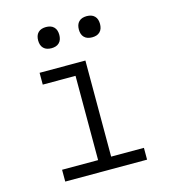

<svg xmlns="http://www.w3.org/2000/svg" viewBox="-109 -822 818 911"><g transform="rotate(-15 300.0 -366.0)"><path d="M99 0V-58H276V-472H115V-530H340V-58H501V0ZM400 -628Q389 -628 379 -631Q369 -634 361.5 -641.5Q354 -649 351 -659Q348 -669 348 -680Q348 -691 351 -701Q354 -711 361.5 -718.5Q369 -726 379 -729Q389 -732 400 -732Q411 -732 421 -729Q431 -726 438.5 -718.5Q446 -711 449 -701Q452 -691 452 -680Q452 -669 449 -659Q446 -649 438.5 -641.5Q431 -634 421 -631Q411 -628 400 -628ZM200 -628Q189 -628 179 -631Q169 -634 161.5 -641.5Q154 -649 151 -659Q148 -669 148 -680Q148 -691 151 -701Q154 -711 161.5 -718.5Q169 -726 179 -729Q189 -732 200 -732Q211 -732 221 -729Q231 -726 238.5 -718.5Q246 -711 249 -701Q252 -691 252 -680Q252 -669 249 -659Q246 -649 238.5 -641.5Q231 -634 221 -631Q211 -628 200 -628Z"/></g></svg>

Font: Iosevka Curly Light Extended
Style: Regular
Weight: 300
Width: 7
Monospace: yes
Designer: Belleve Invis
Foundry: Belleve Invis
Version: Version 11.1.0; ttfautohint (v1.8.3)